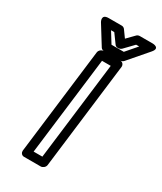

<svg xmlns="http://www.w3.org/2000/svg" viewBox="-215 -924 870 1028"><g transform="rotate(30 219.5 -410.0)"><path d="M148 -25 222 -629H276L202 -25ZM95 0C94 11 102 25 117 25H221C232 25 247 15 249 0L329 -654C330 -665 322 -679 307 -679H203C192 -679 177 -669 175 -654ZM337 -795H356L299 -729H223L182 -795H202L242 -740C246 -734 253 -731 260 -731H263C270 -731 279 -735 284 -740ZM331 -845C324 -845 316 -842 311 -836L269 -793L238 -836C234 -841 227 -845 220 -845H139C90 -845 114 -805 114 -805L186 -689C189 -684 197 -679 205 -679H306C313 -679 321 -682 327 -689L427 -805C461 -844 412 -845 412 -845Z"/></g></svg>

Font: Falling Sky
Style: CondOuObl
Weight: 400
Designer: Paul D. Hunt
Foundry: Adobe Systems Incorporated
Version: Version 1.02